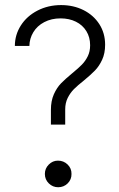

<svg xmlns="http://www.w3.org/2000/svg" viewBox="-20 -748 482 775"><path d="M272.5 -453.1Q296.4 -472.7 310.5 -487.1Q324.7 -501.5 334.2 -520.8Q343.8 -540 343.8 -565.4Q343.8 -597.7 328.6 -622.3Q313.5 -647 286.4 -660.4Q259.3 -673.8 224.6 -673.8Q187.5 -673.8 158.7 -658.7Q129.9 -643.6 114.5 -617.9Q99.1 -592.3 98.6 -562.5H40Q40 -607.4 64.2 -645.3Q88.4 -683.1 131.3 -705.3Q174.3 -727.5 226.6 -727.5Q276.4 -727.5 316.9 -707.3Q357.4 -687 380.9 -650.6Q404.3 -614.3 404.3 -567.4Q404.3 -532.7 392.3 -506.8Q380.4 -481 363.3 -463.4Q346.2 -445.8 318.4 -422.9Q293.5 -403.3 278.6 -388.4Q263.7 -373.5 253.4 -353Q243.2 -332.5 243.2 -306.6V-245.1H185.5V-304.7Q185.5 -340.8 197.5 -367.7Q209.5 -394.5 226.8 -412.1Q244.1 -429.7 272.5 -453.1ZM161.1 -45.9Q161.1 -67.9 176.8 -83.7Q192.4 -99.6 213.9 -99.6Q236.8 -99.6 252.9 -84Q269 -68.4 268.6 -45.9Q269 -23.4 253.2 -7.8Q237.3 7.8 214.8 7.8Q192.9 7.8 177 -7.8Q161.1 -23.4 161.1 -45.9Z"/></svg>

Font: Reddit Sans Chocolate Light
Style: Regular
Weight: 300
Designer: Stephen Hutchings
Foundry: Reddit
Version: Version 1.013